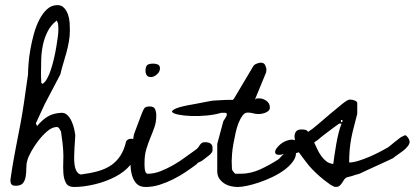

<svg xmlns="http://www.w3.org/2000/svg" viewBox="-20 -745 1654 766"><path d="M223.6 -219.7Q221.7 -223.6 217.3 -231Q212.9 -238.3 207 -238.3Q188.5 -238.3 169.4 -222.2Q150.4 -206.1 133.3 -184.1Q116.2 -162.1 104 -139.6Q91.8 -117.2 88.9 -104.5Q85 -91.8 85 -74.2Q85 -56.6 82.5 -41Q80.1 -25.4 71.8 -14.6Q63.5 -3.9 43 -3.9Q30.3 -3.9 25.9 -9.3Q21.5 -14.6 21.5 -27.3Q28.3 -74.2 33.7 -104.5Q39.1 -134.8 43.5 -157.7Q47.9 -180.7 52.2 -202.6Q56.6 -224.6 62.5 -255.9Q68.4 -287.1 75.2 -332.5Q82 -377.9 91.8 -448.2Q91.8 -462.9 93.8 -489.7Q95.7 -516.6 101.1 -547.4Q106.4 -578.1 115.2 -609.9Q124 -641.6 137.2 -667Q150.4 -692.4 168 -708.5Q185.5 -724.6 209 -724.6Q225.6 -724.6 235.8 -713.4Q246.1 -702.1 251.5 -686.5Q256.8 -670.9 257.8 -653.8Q258.8 -636.7 258.8 -626Q258.8 -601.6 254.9 -579.6Q251 -557.6 245.1 -535.6Q239.3 -513.7 232.4 -491.7Q225.6 -469.7 220.7 -448.2L158.2 -329.1L123 -252.9L127.9 -242.2Q148.4 -266.6 169.9 -279.8Q191.4 -293 223.6 -294.9Q238.3 -295.9 248.5 -286.1Q258.8 -276.4 265.6 -261.2Q272.5 -246.1 275.9 -230.5Q279.3 -214.8 280.3 -205.1Q280.3 -199.2 279.3 -186.5Q278.3 -173.8 277.3 -157.2Q276.4 -140.6 275.9 -122.6Q275.4 -104.5 277.3 -88.9Q279.3 -73.2 285.6 -62Q292 -50.8 302.7 -48.8Q340.8 -53.7 370.6 -62Q400.4 -70.3 422.9 -85.4Q445.3 -100.6 460.4 -124Q475.6 -147.5 483.4 -181.6Q490.2 -191.4 502.9 -191.4Q517.6 -191.4 522 -180.7Q526.4 -169.9 526.4 -157.2Q526.4 -118.2 501.5 -88.4Q476.6 -58.6 438.5 -39.1Q400.4 -19.5 356.4 -9.3Q312.5 1 275.4 1Q252 1 243.2 -15.1Q234.4 -31.2 232.9 -54.2Q231.4 -77.1 232.4 -100.6Q233.4 -124 232.4 -138.7Q232.4 -143.6 231.4 -154.8Q230.5 -166 229 -178.7Q227.5 -191.4 225.6 -203.1Q223.6 -214.8 223.6 -219.7ZM143.6 -454.1Q143.6 -451.2 143.6 -444.3Q143.6 -437.5 144 -431.6Q144.5 -425.8 144.5 -420.9Q144.5 -416 144.5 -415L149.4 -410.2Q159.2 -416 167.5 -430.7Q175.8 -445.3 182.6 -465.8Q189.5 -486.3 194.8 -509.3Q200.2 -532.2 204.1 -554.7Q208 -577.1 210.4 -595.7Q212.9 -614.3 212.9 -626Q212.9 -629.9 212.4 -640.6Q211.9 -651.4 210.9 -653.3L206.1 -663.1Q182.6 -644.5 169.9 -619.1Q157.2 -593.8 151.4 -566.4Q145.5 -539.1 144.5 -509.8Q143.6 -480.5 143.6 -454.1Z M513.7 -205.1Q514.6 -210 519.5 -222.7Q524.4 -235.4 529.8 -250Q535.2 -264.6 540 -277.3Q544.9 -290 546.9 -294.9Q552.7 -310.5 558.1 -315.4Q563.5 -320.3 578.1 -320.3Q593.8 -320.3 598.6 -309.6Q603.5 -298.8 603.5 -284.2Q603.5 -258.8 596.2 -237.8Q588.9 -216.8 580.1 -195.8Q571.3 -174.8 564 -150.9Q556.6 -127 556.6 -95.7Q556.6 -91.8 556.6 -84.5Q556.6 -77.1 557.6 -69.8Q558.6 -62.5 561.5 -57.1Q564.5 -51.8 569.3 -51.8Q594.7 -51.8 620.6 -62Q646.5 -72.3 671.4 -86.4Q696.3 -100.6 719.2 -117.7Q742.2 -134.8 760.7 -147.5Q767.6 -152.3 771 -157.2Q774.4 -162.1 777.3 -166.5Q780.3 -170.9 784.7 -174.3Q789.1 -177.7 798.8 -177.7Q811.5 -177.7 819.8 -172.4Q828.1 -167 828.1 -153.3Q828.1 -147.5 827.6 -142.6Q827.1 -137.7 822.3 -133.8Q821.3 -130.9 814.9 -126Q808.6 -121.1 801.8 -115.7Q794.9 -110.4 789.1 -106Q783.2 -101.6 780.3 -100.6Q779.3 -100.6 774.9 -98.1Q770.5 -95.7 769.5 -95.7Q768.6 -94.7 767.1 -93.3Q765.6 -91.8 765.6 -90.8Q745.1 -75.2 721.2 -59.1Q697.3 -43 670.9 -29.8Q644.5 -16.6 616.7 -7.8Q588.9 1 561.5 1Q538.1 1 525.9 -11.2Q513.7 -23.4 507.8 -42Q502 -60.5 501 -81.1Q500 -101.6 500 -118.2ZM560.5 -461.9Q560.5 -479.5 567.4 -485.4Q574.2 -491.2 591.8 -491.2Q600.6 -491.2 609.4 -487.8Q618.2 -484.4 618.2 -471.7Q618.2 -459 606 -448.2Q593.8 -437.5 582 -437.5Q570.3 -437.5 565.4 -444.8Q560.5 -452.1 560.5 -461.9Z M871.1 -261.7Q873 -265.6 878.9 -273.9Q884.8 -282.2 884.8 -288.1V-291Q884.8 -292 882.8 -293.5Q880.9 -294.9 879.9 -294.9H862.3Q836.9 -287.1 805.2 -284.2Q773.4 -281.2 743.7 -282.2Q713.9 -283.2 692.4 -287.6Q670.9 -292 667 -297.9Q663.1 -303.7 681.6 -312Q700.2 -320.3 752 -329.1Q754.9 -329.1 765.1 -331.5Q775.4 -334 787.6 -335.9Q799.8 -337.9 810.5 -340.3Q821.3 -342.8 824.2 -342.8Q828.1 -343.8 840.8 -344.2Q853.5 -344.7 866.7 -345.7Q879.9 -346.7 892.1 -346.7Q904.3 -346.7 909.2 -346.7L914.1 -352.5L990.2 -480.5Q994.1 -487.3 1004.4 -491.2Q1014.6 -495.1 1020.5 -495.1Q1033.2 -495.1 1038.1 -484.9Q1043 -474.6 1043 -464.8Q1043 -463.9 1042.5 -462.9Q1042 -461.9 1042 -460.9V-457L999 -352.5V-346.7Q1001 -352.5 1006.3 -352.5Q1011.7 -352.5 1014.6 -352.5Q1029.3 -352.5 1043 -342.8Q1056.6 -333 1056.6 -316.4Q1056.6 -308.6 1051.8 -303.7Q1046.9 -298.8 1040 -295.9Q1033.2 -293 1025.4 -291.5Q1017.6 -290 1011.7 -290Q1000 -290 989.7 -293Q979.5 -295.9 967.8 -295.9Q957 -295.9 948.2 -284.7Q939.5 -273.4 932.1 -255.4Q924.8 -237.3 919.9 -214.8Q915 -192.4 911.1 -170.9Q907.2 -149.4 905.8 -130.9Q904.3 -112.3 904.3 -102.5Q904.3 -98.6 904.8 -86.9Q905.3 -75.2 905.3 -71.3Q906.2 -65.4 910.2 -61Q914.1 -56.6 918 -51.8H940.4Q979.5 -51.8 1018.1 -69.3Q1056.6 -86.9 1090.8 -109.4Q1092.8 -110.4 1100.1 -118.7Q1107.4 -127 1116.2 -135.3Q1125 -143.6 1132.3 -150.4Q1139.6 -157.2 1142.6 -157.2Q1149.4 -157.2 1155.3 -150.4Q1161.1 -143.6 1161.1 -135.7Q1161.1 -117.2 1147.9 -99.6Q1134.8 -82 1114.3 -66.9Q1093.8 -51.8 1067.4 -39.1Q1041 -26.4 1015.1 -17.6Q989.3 -8.8 966.3 -3.9Q943.4 1 928.7 1Q915 1 900.4 -2.4Q885.7 -5.9 874 -13.7Q862.3 -21.5 854.5 -33.2Q846.7 -44.9 846.7 -62.5V-170.9Z M1171.9 -137.7Q1164.1 -133.8 1155.3 -133.3Q1146.5 -132.8 1137.7 -132.8Q1128.9 -132.8 1120.1 -132.3Q1111.3 -131.8 1102.5 -127.9Q1085.9 -126 1081.1 -130.4Q1076.2 -134.8 1078.1 -142.6Q1080.1 -150.4 1088.9 -160.2Q1097.7 -169.9 1108.9 -176.8Q1120.1 -183.6 1133.3 -186.5Q1146.5 -189.5 1157.2 -185.5Q1152.3 -203.1 1158.2 -215.8Q1164.1 -228.5 1181.6 -228.5Q1190.4 -228.5 1197.8 -227.1Q1205.1 -225.6 1209 -218.8Q1223.6 -227.5 1248 -248.5Q1272.5 -269.5 1298.3 -291.5Q1324.2 -313.5 1345.7 -330.6Q1367.2 -347.7 1375 -347.7Q1377.9 -347.7 1382.8 -347.2Q1387.7 -346.7 1393.1 -344.7Q1398.4 -342.8 1401.9 -340.3Q1405.3 -337.9 1405.3 -333V-291Q1398.4 -263.7 1392.1 -239.7Q1385.7 -215.8 1381.3 -192.9Q1377 -169.9 1375 -146.5Q1373 -123 1373 -96.7Q1388.7 -96.7 1410.6 -103.5Q1432.6 -110.4 1455.1 -120.1Q1477.5 -129.9 1497.1 -140.1Q1516.6 -150.4 1528.3 -157.2Q1530.3 -158.2 1537.1 -164.1Q1543.9 -169.9 1551.8 -176.3Q1559.6 -182.6 1566.9 -188Q1574.2 -193.4 1576.2 -195.3Q1578.1 -197.3 1585.9 -200.7Q1593.8 -204.1 1594.7 -205.1Q1598.6 -206.1 1602.1 -202.6Q1605.5 -199.2 1608.4 -194.8Q1611.3 -190.4 1612.8 -186Q1614.3 -181.6 1614.3 -180.7Q1614.3 -170.9 1606.4 -161.1Q1598.6 -151.4 1587.9 -143.1Q1577.1 -134.8 1565.9 -127.4Q1554.7 -120.1 1548.8 -114.3Q1541 -110.4 1522 -101.6Q1502.9 -92.8 1481.4 -83Q1460 -73.2 1440.9 -64.5Q1421.9 -55.7 1414.1 -51.8Q1412.1 -50.8 1405.3 -49.3Q1398.4 -47.9 1390.6 -44.9Q1382.8 -42 1375.5 -40.5Q1368.2 -39.1 1366.2 -38.1Q1357.4 -35.2 1353 -28.3Q1348.6 -21.5 1344.2 -14.6Q1339.8 -7.8 1333.5 -2.9Q1327.1 2 1313.5 0Q1312.5 -1 1305.2 -4.4Q1297.9 -7.8 1295.9 -9.8Q1272.5 -26.4 1255.9 -41Q1239.3 -55.7 1225.6 -69.8Q1211.9 -84 1199.7 -100.6Q1187.5 -117.2 1171.9 -137.7ZM1233.4 -176.8Q1240.2 -162.1 1246.6 -148.4Q1252.9 -134.8 1261.7 -122.6Q1270.5 -110.4 1281.7 -101.6Q1293 -92.8 1309.6 -90.8Q1311.5 -105.5 1314.5 -126Q1317.4 -146.5 1321.3 -168.9Q1325.2 -191.4 1330.6 -213.4Q1335.9 -235.4 1342.8 -252H1333Q1317.4 -241.2 1303.7 -230.5Q1291 -220.7 1278.3 -211.4Q1265.6 -202.1 1257.8 -195.3Q1256.8 -194.3 1254.9 -192.4Q1252.9 -190.4 1252 -190.4Q1251 -188.5 1243.2 -183.6Q1235.4 -178.7 1233.4 -176.8ZM1342.8 -266.6Q1339.8 -266.6 1339.8 -262.2Q1339.8 -257.8 1342.8 -257.8Q1346.7 -257.8 1346.7 -262.2Q1346.7 -266.6 1342.8 -266.6Z"/></svg>

Font: Cedarville Cursive
Style: Regular
Weight: 400
Designer: Kimberly Geswein
Foundry: Kimberly Geswein
Version: Version 1.001 2010